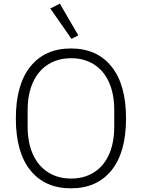

<svg xmlns="http://www.w3.org/2000/svg" viewBox="-20 -1009 770 1042"><path d="M405 -817 368 -798 253 -963 305 -989ZM66 -366Q66 -550 145 -648Q224 -746 365 -746Q506 -746 585 -648Q664 -550 664 -366Q664 -182 585 -84.5Q506 13 365 13Q224 13 145 -84.5Q66 -182 66 -366ZM600 -322V-411Q600 -499 571.5 -562.5Q543 -626 490 -659.5Q437 -693 366 -693Q295 -693 241.5 -659.5Q188 -626 159 -562.5Q130 -499 130 -411V-322Q130 -234 159 -170.5Q188 -107 241.5 -73.5Q295 -40 366 -40Q437 -40 490 -73.5Q543 -107 571.5 -170.5Q600 -234 600 -322Z"/></svg>

Font: IBM Plex Sans JP Light
Style: Regular
Weight: 300
Designer: Mike Abbink; Paul van der Laan; Pieter van Rosmalen; Wujin Sim; Yejin Wi; Jinhee Kim; Boomi Park; Yona Kim; Kichan Ma
Foundry: Sandoll Inc.
Version: Version 1.002